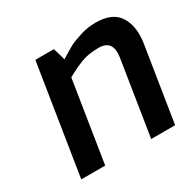

<svg xmlns="http://www.w3.org/2000/svg" viewBox="-124 -673 816 806"><g transform="rotate(-30 283.5 -270.0)"><path d="M51 0 135 -531H225L242 -472Q282 -497 300 -506.5Q318 -516 355.5 -528Q393 -540 431 -540Q514 -540 545 -489.5Q576 -439 563 -360L506 0H390L447 -361Q460 -442 390 -442Q345 -442 312.5 -431Q280 -420 229 -392L167 0Z"/></g></svg>

Font: Exo
Style: Demi Bold Italic
Weight: 600
Designer: Natanael Gama
Version: Version 1